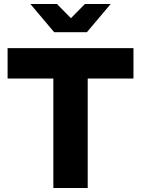

<svg xmlns="http://www.w3.org/2000/svg" viewBox="-20 -941 706 961"><path d="M247 0V-548H18V-700H648V-548H419V0ZM265 -921 335 -850 405 -921H534L415 -780H251L132 -921Z"/></svg>

Font: Red Hat Display Black
Style: Regular
Weight: 900
Designer: Pentagram, MCKL
Foundry: Pentagram, MCKL
Version: Version 1.023; ttfautohint (v1.8.3)